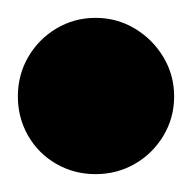

<svg xmlns="http://www.w3.org/2000/svg" viewBox="-57 -1348 215 215"><path d="M-37 -1240Q-37 -1216 -25.5 -1196Q-14 -1176 6 -1164.5Q26 -1153 50 -1153Q74 -1153 94 -1164.5Q114 -1176 126 -1196Q138 -1216 138 -1240Q138 -1264 126 -1284Q114 -1304 94 -1316Q74 -1328 50 -1328Q26 -1328 6 -1316Q-14 -1304 -25.5 -1284Q-37 -1264 -37 -1240Z"/></svg>

Font: Linefont
Style: Bold
Weight: 700
Monospace: yes
Version: Version 3.002;gftools[0.9.33]